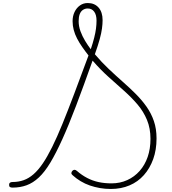

<svg xmlns="http://www.w3.org/2000/svg" viewBox="-20 -1228 1134 1267"><path d="M711 19Q674 19 639.5 13Q605 7 573 -4Q541 -15 512 -32.5Q483 -50 460 -71Q451 -78 451 -86Q451 -94 459 -102Q466 -108 473 -107.5Q480 -107 489 -99Q520 -72 555.5 -53.5Q591 -35 630.5 -26.5Q670 -18 716 -18Q772 -18 819.5 -39.5Q867 -61 901.5 -100Q936 -139 954.5 -192.5Q973 -246 973 -312Q973 -381 950 -436.5Q927 -492 888 -538Q849 -584 799 -628.5Q749 -673 695.5 -721Q642 -769 591 -828Q531 -659 482 -530Q433 -401 391 -308.5Q349 -216 312 -154.5Q275 -93 236.5 -57Q198 -21 155.5 -5.5Q113 10 63 10Q51 10 45.5 6Q40 2 40 -8Q40 -18 46 -22.5Q52 -27 63 -27Q102 -27 136 -39Q170 -51 201 -78Q232 -105 262 -149Q292 -193 324 -257.5Q356 -322 391.5 -409Q427 -496 469.5 -608.5Q512 -721 564 -862Q542 -890 522.5 -918Q503 -946 488.5 -974Q474 -1002 466.5 -1030.5Q459 -1059 459 -1088Q459 -1122 472 -1149Q485 -1176 507.5 -1192Q530 -1208 559 -1208Q604 -1208 630.5 -1178Q657 -1148 657 -1095Q657 -1070 653 -1040Q649 -1010 638 -969.5Q627 -929 606 -870Q651 -817 697.5 -773Q744 -729 790 -688.5Q836 -648 876 -608Q916 -568 947 -524Q978 -480 995.5 -429Q1013 -378 1013 -315Q1013 -239 991 -178Q969 -117 929.5 -72.5Q890 -28 834.5 -4.5Q779 19 711 19ZM579 -903Q593 -945 601.5 -978.5Q610 -1012 613.5 -1039.5Q617 -1067 617 -1092Q617 -1130 601.5 -1151Q586 -1172 559 -1172Q541 -1172 527 -1162.5Q513 -1153 506 -1134.5Q499 -1116 499 -1088Q499 -1055 511 -1022Q523 -989 541.5 -958.5Q560 -928 579 -903Z"/></svg>

Font: Playwrite BR Thin
Style: Regular
Weight: 250
Version: Version 1.003